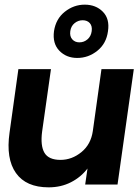

<svg xmlns="http://www.w3.org/2000/svg" viewBox="-20 -793 595 825"><path d="M189 12Q92 12 48.5 -49.5Q5 -111 21 -223L59 -496H199L161 -228Q153 -167 171 -136.5Q189 -106 240 -106Q289 -106 330 -139.5Q371 -173 379 -231L416 -496H555L485 0H346L356 -69Q328 -32 285 -10Q242 12 189 12ZM312 -544Q265 -544 235 -575Q205 -606 212 -659Q220 -712 258.5 -742.5Q297 -773 344 -773Q392 -773 422 -742.5Q452 -712 444 -659Q437 -606 398.5 -575Q360 -544 312 -544ZM321 -611Q341 -611 356 -624Q371 -637 374 -659Q377 -681 366 -693.5Q355 -706 335 -706Q316 -706 300.5 -693.5Q285 -681 282 -659Q279 -637 290.5 -624Q302 -611 321 -611Z"/></svg>

Font: Host Grotesk ExtraBold
Style: Italic
Weight: 800
Italic angle: -8°
Designer: Doğukan Karapınar
Foundry: Element Type
Version: Version 1.003; ttfautohint (v1.8.4.7-5d5b)